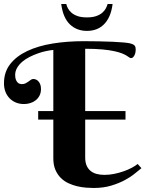

<svg xmlns="http://www.w3.org/2000/svg" viewBox="-20 -937 731 965"><path d="M0 -518.1Q0 -575.2 31.5 -615.2Q63 -655.3 117.7 -680.9Q172.4 -706.5 245.1 -718.3Q317.9 -730 400.9 -730Q440.4 -730 478 -729.2Q515.6 -728.5 546.6 -727.1Q577.6 -725.6 600.1 -723.6Q622.6 -721.7 632.8 -719.2Q642.6 -716.8 648.4 -713.9Q654.3 -710.9 657.2 -707Q660.2 -703.1 661.1 -698Q662.1 -692.9 662.1 -686Q662.1 -680.2 660.6 -673.1Q659.2 -666 656.2 -659.9Q653.3 -653.8 648.9 -649.4Q644.5 -645 638.2 -645Q634.3 -645 629.6 -648.4Q625 -651.9 616.5 -657.2Q607.9 -662.6 593.5 -668.5Q579.1 -674.3 554.9 -679.7Q530.8 -685.1 494.9 -688.5Q459 -691.9 408.2 -691.9V-378.9H610.8V-335.9H408.2V-145Q408.2 -122.1 415 -105.7Q421.9 -89.4 434.6 -78.6Q447.3 -67.9 465.1 -63Q482.9 -58.1 504.9 -58.1Q529.8 -58.1 554.7 -63.2Q579.6 -68.4 601.8 -76.2Q624 -84 642.3 -93.8Q660.6 -103.5 671.9 -112.8L690.9 -91.8Q678.7 -82 658.2 -65.2Q637.7 -48.3 608.2 -32.2Q578.6 -16.1 539.3 -4.2Q500 7.8 450.2 7.8Q433.6 7.8 412.4 6.1Q391.1 4.4 368.7 -0.7Q346.2 -5.9 324.5 -15.9Q302.7 -25.9 285.9 -42.5Q269 -59.1 258.5 -83.3Q248 -107.4 248 -141.1V-335.9H171.9V-378.9H248V-686Q232.4 -684.6 212.2 -680.4Q191.9 -676.3 170.7 -668.7Q149.4 -661.1 128.9 -650.9Q108.4 -640.6 92.3 -627Q76.2 -613.3 66.2 -596.4Q56.2 -579.6 56.2 -560.1Q56.2 -544.4 60.3 -535.2Q64.5 -525.9 69.8 -521.2Q75.2 -516.6 80.8 -515.4Q86.4 -514.2 88.9 -514.2Q101.1 -514.2 108.9 -518.3Q116.7 -522.5 123 -527.1Q129.4 -531.7 135 -535.9Q140.6 -540 147.9 -540Q153.8 -540 160.4 -537.4Q167 -534.7 172.6 -528.8Q178.2 -522.9 182.1 -513.4Q186 -503.9 186 -490.2Q186 -470.7 178.5 -456.3Q170.9 -441.9 158.9 -432.6Q147 -423.3 131.6 -418.7Q116.2 -414.1 101.1 -414.1Q77.6 -414.1 58.8 -422.1Q40 -430.2 26.9 -444.3Q13.7 -458.5 6.8 -477.3Q0 -496.1 0 -518.1ZM417 -781.7Q365.7 -781.7 331.3 -814.5Q296.9 -847.2 287.6 -917H313Q315.4 -906.7 321.5 -895Q327.6 -883.3 339.4 -873Q351.1 -862.8 369.9 -856.2Q388.7 -849.6 417 -849.6Q444.8 -849.6 463.6 -856.2Q482.4 -862.8 494.1 -873Q505.9 -883.3 512 -895Q518.1 -906.7 521 -917H545.9Q541.5 -881.8 530.3 -856.4Q519 -831.1 502.4 -814.5Q485.8 -797.9 464.1 -789.8Q442.4 -781.7 417 -781.7Z"/></svg>

Font: Berkshire Swash
Style: Regular
Weight: 400
Designer: Astigmatic (AOETI)
Foundry: Astigmatic (AOETI)
Version: Version 1.001